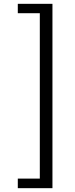

<svg xmlns="http://www.w3.org/2000/svg" viewBox="-20 -770 392 1003"><path d="M73 213V163H188V-701H73V-750H254V213Z"/></svg>

Font: Glacial Indifference
Style: Regular
Weight: 400
Designer: Alfredo Marco Pradil
Version: Version 1.00